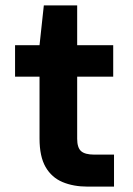

<svg xmlns="http://www.w3.org/2000/svg" viewBox="-20 -694 496 714"><path d="M306 0Q253 0 212.5 -17Q172 -34 149.5 -73Q127 -112 127 -179V-409H36V-526H127L143 -674H267V-526H401V-409H267V-178Q267 -145 281.5 -132Q296 -119 331 -119H404V0Z"/></svg>

Font: DM Sans 9pt ExtraBold
Style: Regular
Weight: 800
Version: Version 4.004;gftools[0.9.30]